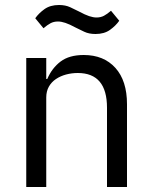

<svg xmlns="http://www.w3.org/2000/svg" viewBox="-20 -748 608 768"><path d="M85 0V-516H165V-432H169Q188 -476 222.5 -502Q257 -528 315 -528Q395 -528 441.5 -476.5Q488 -425 488 -331V0H408V-317Q408 -456 291 -456Q267 -456 244.5 -450Q222 -444 204 -432Q186 -420 175.5 -401.5Q165 -383 165 -358V0ZM362 -612Q336 -612 317 -621Q298 -630 282 -638Q258 -651 241.5 -656.5Q225 -662 212 -662Q195 -662 182 -655Q169 -648 154 -635L121 -675Q135 -695 158 -711.5Q181 -728 216 -728Q242 -728 261 -719Q280 -710 296 -702Q320 -689 336.5 -683.5Q353 -678 366 -678Q383 -678 396 -685Q409 -692 424 -705L457 -665Q443 -645 420 -628.5Q397 -612 362 -612Z"/></svg>

Font: IBM Plex Sans Thai Looped
Style: Regular
Weight: 400
Designer: Mike Abbink, Paul van der Laan, Pieter van Rosmalen, Ben Mitchell, Mark Frömberg
Foundry: Bold Monday
Version: Version 1.1